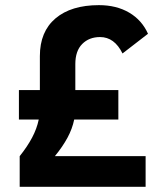

<svg xmlns="http://www.w3.org/2000/svg" viewBox="-20 -723 626 743"><path d="M56.2 0V-118.7Q85.9 -155.8 104.2 -190.4Q122.6 -225.1 129.9 -260.3H53.2V-374.5H134.3V-505.9Q134.3 -600.6 194.8 -651.9Q255.4 -703.1 362.8 -703.1Q430.7 -703.1 480 -674.1Q529.3 -645 552.7 -592.3L454.1 -516.1Q422.9 -579.6 367.2 -579.6Q324.7 -579.6 298.1 -552.7Q271.5 -525.9 271.5 -475.1V-374.5H438V-260.3H267.1Q259.8 -224.6 241.2 -190.2Q222.7 -155.8 192.4 -118.7H543.5V0Z"/></svg>

Font: CaskaydiaMono NF
Style: Bold
Weight: 700
Designer: Aaron Bell
Foundry: Saja Typeworks
Version: Version 2111.001; ttfautohint (v1.8.4);Nerd Fonts 3.1.1